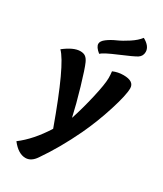

<svg xmlns="http://www.w3.org/2000/svg" viewBox="-242 -831 990 1168"><g transform="rotate(30 253.5 -246.5)"><path d="M412 -485Q487 -485 487 -435Q487 -388 451.5 -275.5Q416 -163 367 -59Q297 88 216 205Q186 250 146 250Q95 250 48 189Q132 126 204 12Q69 -362 0 -429Q65 -480 112 -480Q135 -480 148.5 -470Q162 -460 172 -438Q188 -403 220 -294Q252 -185 270 -103Q297 -185 319.5 -283Q342 -381 342 -424Q342 -448 339 -470Q373 -485 412 -485ZM434 -629Q410 -614 323 -577.5Q236 -541 218 -523Q183 -551 183 -574Q183 -593 209 -612.5Q235 -632 269 -647Q303 -662 343.5 -688.5Q384 -715 405 -743Q458 -714 458 -674Q458 -645 434 -629Z"/></g></svg>

Font: Overlock Black
Style: Regular
Weight: 900
Designer: Dario Muhafara
Foundry: Dario Manuel Muhafara
Version: Version 1.002